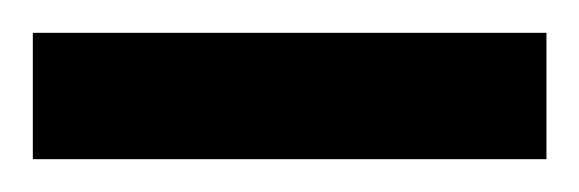

<svg xmlns="http://www.w3.org/2000/svg" viewBox="-20 -20 353 117"><path d="M0 77V0H313V77Z"/></svg>

Font: Cuprum SemiBold
Style: Regular
Weight: 600
Designer: Jovanny Lemonad
Foundry: Jovanny Lemonad
Version: Version 3.000